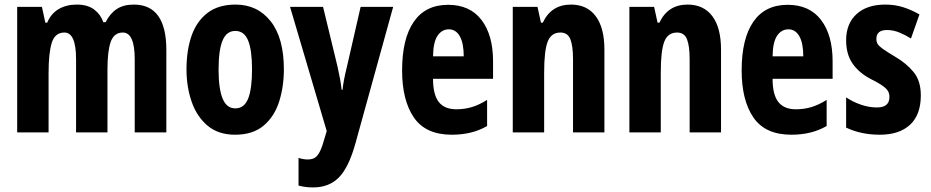

<svg xmlns="http://www.w3.org/2000/svg" viewBox="-20 -578 4065 838"><path d="M564 -558Q706 -558 706 -360V0H568V-319Q568 -436 516 -436Q478 -436 463.5 -396Q449 -356 449 -274V0H312V-320Q312 -436 261 -436Q220 -436 206 -391.5Q192 -347 192 -258V0H55V-548H163L178 -479H186Q202 -518 235.5 -538Q269 -558 315 -558Q363 -558 391.5 -536Q420 -514 431 -481H441Q460 -519 489.5 -538.5Q519 -558 564 -558Z M1219 -275Q1219 -200 1198.5 -135Q1178 -70 1131 -30Q1084 10 1006 10Q933 10 886 -29.5Q839 -69 816.5 -134Q794 -199 794 -275Q794 -358 816 -421.5Q838 -485 885.5 -521.5Q933 -558 1008 -558Q1104 -558 1161.5 -485Q1219 -412 1219 -275ZM934 -274Q934 -191 951.5 -148Q969 -105 1007 -105Q1046 -105 1063 -147.5Q1080 -190 1080 -275Q1080 -359 1063 -401Q1046 -443 1007 -443Q969 -443 951.5 -401.5Q934 -360 934 -274Z M1246 -548H1390L1453 -288Q1459 -261 1464 -234.5Q1469 -208 1471 -186H1475Q1479 -226 1494 -286L1554 -548H1696L1531 49Q1502 153 1459 196.5Q1416 240 1347 240Q1329 240 1313.5 238Q1298 236 1283 232V111Q1303 118 1323 118Q1343 118 1355 110Q1367 102 1377 81.5Q1387 61 1398 21L1406 -6Z M1936 -557Q2031 -557 2081.5 -491Q2132 -425 2132 -310V-234H1870Q1870 -165 1895 -133Q1920 -101 1972 -101Q2007 -101 2039 -110.5Q2071 -120 2106 -142V-28Q2041 10 1952 10Q1838 10 1786.5 -65Q1735 -140 1735 -271Q1735 -409 1786 -483Q1837 -557 1936 -557ZM1939 -450Q1909 -450 1890 -422.5Q1871 -395 1870 -332H2004Q2004 -389 1987 -419.5Q1970 -450 1939 -450Z M2472 -558Q2542 -558 2580 -507.5Q2618 -457 2618 -361V0H2481V-320Q2481 -377 2469.5 -406.5Q2458 -436 2426 -436Q2386 -436 2370.5 -396.5Q2355 -357 2355 -261V0H2218V-548H2326L2341 -479H2349Q2386 -558 2472 -558Z M2981 -558Q3051 -558 3089 -507.5Q3127 -457 3127 -361V0H2990V-320Q2990 -377 2978.5 -406.5Q2967 -436 2935 -436Q2895 -436 2879.5 -396.5Q2864 -357 2864 -261V0H2727V-548H2835L2850 -479H2858Q2895 -558 2981 -558Z M3418 -557Q3513 -557 3563.5 -491Q3614 -425 3614 -310V-234H3352Q3352 -165 3377 -133Q3402 -101 3454 -101Q3489 -101 3521 -110.5Q3553 -120 3588 -142V-28Q3523 10 3434 10Q3320 10 3268.5 -65Q3217 -140 3217 -271Q3217 -409 3268 -483Q3319 -557 3418 -557ZM3421 -450Q3391 -450 3372 -422.5Q3353 -395 3352 -332H3486Q3486 -389 3469 -419.5Q3452 -450 3421 -450Z M3999 -162Q3999 -77 3952 -33.5Q3905 10 3820 10Q3780 10 3743.5 2.5Q3707 -5 3673 -21V-153Q3701 -134 3736.5 -121.5Q3772 -109 3808 -109Q3862 -109 3862 -155Q3862 -168 3856.5 -179Q3851 -190 3833 -203Q3815 -216 3779 -234Q3728 -261 3700.5 -301.5Q3673 -342 3673 -402Q3673 -475 3718.5 -516.5Q3764 -558 3844 -558Q3885 -558 3920.5 -547Q3956 -536 3993 -515L3956 -410Q3932 -425 3905.5 -436Q3879 -447 3851 -447Q3805 -447 3805 -408Q3805 -395 3811 -385.5Q3817 -376 3834 -364Q3851 -352 3886 -331Q3936 -302 3967.5 -263.5Q3999 -225 3999 -162Z"/></svg>

Font: Noto Sans Bengali ExtraCondensed
Style: Bold
Weight: 700
Width: 2
Designer: Joana Ranito - Universal Thirst; Jelle Bosma - Monotype Design Team
Foundry: Universal Thirst ehf.
Version: Version 3.000; ttfautohint (v1.8.4.7-5d5b)